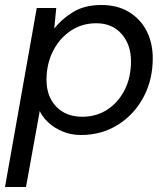

<svg xmlns="http://www.w3.org/2000/svg" viewBox="-34 -528 674 768"><path d="M-14 220 113 -496H191L183 -414Q214 -453 259.5 -480.5Q305 -508 372 -508Q436 -508 482 -480Q528 -452 552.5 -404Q577 -356 577 -295Q577 -208 539.5 -138.5Q502 -69 437 -28.5Q372 12 290 12Q250 12 216.5 -2Q183 -16 159.5 -38Q136 -60 125 -84L70 220ZM295 -61Q352 -61 396 -90Q440 -119 465 -169Q490 -219 490 -283Q490 -349 452.5 -392Q415 -435 351 -435Q294 -435 249 -405Q204 -375 178 -323.5Q152 -272 152 -209Q152 -142 191 -101.5Q230 -61 295 -61Z"/></svg>

Font: DeepMind Sans
Style: Italic
Weight: 400
Italic angle: -10°
Designer: Jonny Pinhorn / Modifications: Colophon Foundry
Foundry: Colophon Foundry
Version: Version 1.002; ttfautohint (v1.8.2)